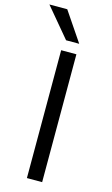

<svg xmlns="http://www.w3.org/2000/svg" viewBox="-156 -1008 615 1059"><g transform="rotate(15 152.0 -478.5)"><path d="M89 -957 202 -790H127L-13 -957ZM115 0V-730H202V0Z"/></g></svg>

Font: M PLUS 1p
Style: Regular
Weight: 400
Version: Version 1.062